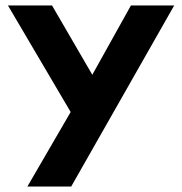

<svg xmlns="http://www.w3.org/2000/svg" viewBox="-20 -492 666 701"><path d="M80 189 238 -83 9 -472H170L317 -219L458 -472H616L240 189Z"/></svg>

Font: Lil Grotesk Black
Style: Regular
Weight: 900
Designer: Bastien Sozeau
Foundry: NBR — Bastien Sozeau
Version: Version 3.003; ttfautohint (v1.8.4.7-5d5b);gftools[0.9.33]